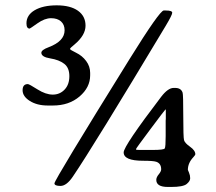

<svg xmlns="http://www.w3.org/2000/svg" viewBox="-20 -701 822 730"><path d="M510.7 -130.9H560.5Q603 -130.9 606.4 -136.7Q609.9 -142.6 609.9 -183.6V-242.2L610.4 -249V-282.7L609.9 -284.7H608.9Q607.9 -284.7 552.5 -210.7Q497.1 -136.7 497.1 -134.3V-132.8Q497.1 -130.9 510.7 -130.9ZM523.9 -89.8Q450.2 -89.8 450.2 -121.6Q450.2 -146 592.8 -333Q618.7 -366.7 640.1 -366.7H646Q668.5 -366.7 674.3 -348.6Q676.8 -341.3 676.8 -260.3Q676.8 -179.2 679.7 -168.2Q682.6 -157.2 702.6 -143.1Q722.7 -128.9 722.7 -114.3Q722.7 -111.8 714.8 -103Q694.3 -81.1 694.3 -55.2Q694.3 -54.7 698.7 -44.4Q703.1 -34.2 703.1 -23.2Q703.1 -12.2 689.5 -1.2Q675.8 9.8 630.9 9.8H618.2Q574.2 9.8 574.2 -17.1Q574.2 -26.9 583.5 -38.1Q592.8 -49.3 592.8 -57.1Q592.8 -79.6 574.2 -85.9Q562.5 -89.8 523.9 -89.8ZM602.5 -661.1H610.4Q634.8 -661.1 634.8 -652.6Q634.8 -644 609.9 -602.5Q335.4 -145 256.8 -29.3Q232.9 5.9 210 5.9Q187 5.9 187 -3.9Q187 -16.6 472.7 -476.6Q587.4 -661.1 602.5 -661.1ZM181.2 -299.8H161.6Q121.1 -299.8 93.5 -317.1Q65.9 -334.5 65.9 -357.9Q65.9 -381.3 85.9 -381.3Q90.8 -381.3 122.3 -361.3Q153.8 -341.3 180.7 -341.3Q207.5 -341.3 225.6 -360.4Q243.7 -379.4 243.7 -411.4Q243.7 -443.4 224.1 -458.5Q204.6 -473.6 170.9 -479Q137.2 -484.4 137.2 -500.5Q137.2 -511.2 165 -521.5Q225.6 -544.4 225.6 -585.9Q225.6 -607.4 211.9 -619.6Q198.2 -631.8 174.1 -631.8Q149.9 -631.8 122.1 -612.1Q94.2 -592.3 92.8 -592.3Q80.6 -592.3 80.6 -612.3Q80.6 -643.6 111.8 -662.1Q143.6 -680.7 195.6 -680.7Q247.6 -680.7 276.4 -660.2Q305.2 -639.6 305.2 -603.5Q305.2 -567.4 264.2 -532.7Q246.1 -518.1 246.1 -514.9Q246.1 -511.7 269.3 -500.5Q292.5 -489.3 307.6 -469Q322.8 -448.7 322.8 -423.8V-414.6Q322.8 -368.7 282.5 -334.2Q242.2 -299.8 181.2 -299.8Z"/></svg>

Font: Averia Serif
Style: Regular
Weight: 500
Version: Version 1.0